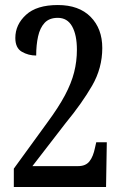

<svg xmlns="http://www.w3.org/2000/svg" viewBox="-20 -744 486 764"><path d="M35 0V-73L168 -256Q213 -317 238.5 -365Q264 -413 275 -456.5Q286 -500 286 -546Q286 -605 267 -639Q248 -673 210 -673Q176 -673 157.5 -653Q139 -633 131.5 -599Q124 -565 124 -523Q93 -523 67 -538Q41 -553 41 -593Q41 -646 83.5 -685Q126 -724 210 -724Q294 -724 340.5 -677Q387 -630 387 -553Q387 -473 346.5 -403Q306 -333 241 -254L109 -83H291Q321 -83 336 -102Q351 -121 358 -156L363 -178H405L402 0Z"/></svg>

Font: Noto Serif Thai ExtraCondensed Medium
Style: Regular
Weight: 500
Width: 2
Designer: Monotype Design Team
Foundry: Monotype Imaging Inc.
Version: Version 2.002; ttfautohint (v1.8.4.7-5d5b)